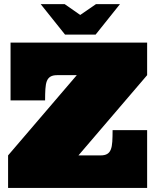

<svg xmlns="http://www.w3.org/2000/svg" viewBox="-20 -930 768 950"><path d="M478 -161.1Q498 -161.1 510 -168Q522 -174.8 528.1 -189.9Q534.2 -205.1 535.6 -229Q537.1 -252.9 537.1 -286.1H708V0H20V-161.1L359.9 -558.1H262.2Q242.2 -558.1 230 -551Q217.8 -543.9 211.9 -529.1Q206.1 -514.2 204.6 -490Q203.1 -465.8 203.1 -433.1H32.2V-719.2H708V-558.1L368.2 -161.1ZM181.2 -909.7H299.8L377 -856L455.1 -909.7H573.7L453.1 -758.8H301.8Z"/></svg>

Font: Ultra
Style: Regular
Weight: 400
Designer: Astigmatic (AOETI)
Foundry: Astigmatic (AOETI)
Version: Version 1.000